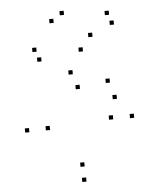

<svg xmlns="http://www.w3.org/2000/svg" viewBox="-56 -845 732 914"><g transform="rotate(-5 310.0 -388.0)"><path d="M572.7 -260.8V-280.8H552.7V-260.8ZM408.7 -662.3V-682.3H388.7V-662.3ZM282.5 -777.8V-797.8H262.5V-777.8ZM230.3 -744.2V-764.2H210.3V-744.2ZM357.3 -596.8V-616.8H337.3V-596.8ZM472.7 -262.2V-282.2H452.7V-262.2ZM317.7 -50.7V-70.7H297.7V-50.7ZM168.7 -237.8V-257.8H148.7V-237.8ZM327.5 -420.3V-440.3H307.5V-420.3ZM498.7 -357.7V-377.7H478.7V-357.7ZM472.3 -437.8V-457.8H452.3V-437.8ZM299.7 -492.7V-512.7H279.7V-492.7ZM69.7 -235.8V-255.8H49.7V-235.8ZM320 22V2H300V22ZM515.5 -711.3V-731.3H495.5V-711.3ZM496.3 -759.7V-779.7H476.3V-759.7ZM137.5 -614.8V-634.8H117.5V-614.8ZM156.7 -566.5V-586.5H136.7V-566.5Z"/></g></svg>

Font: Monaspace Xenon Dots Var
Style: Regular
Weight: 400
Designer: Riley Cran and the Lettermatic Team
Version: Version 1.100 (Monaspace Xenon Dots)